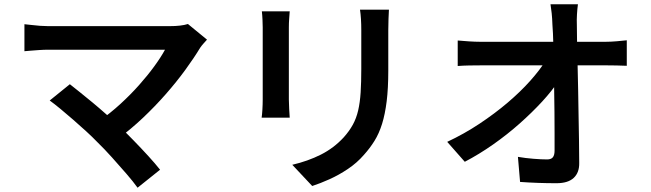

<svg xmlns="http://www.w3.org/2000/svg" viewBox="-20 -816 3040 896"><path d="M946 -631Q937 -621 928.5 -611.5Q920 -602 914 -593Q885 -545 844.5 -489.5Q804 -434 754 -377Q704 -320 647.5 -266.5Q591 -213 531 -169L442 -251Q494 -287 541.5 -330.5Q589 -374 629 -419Q669 -464 700 -506.5Q731 -549 750 -584Q731 -584 696.5 -584Q662 -584 616.5 -584Q571 -584 521 -584Q471 -584 421.5 -584Q372 -584 328.5 -584Q285 -584 252.5 -584Q220 -584 205 -584Q185 -584 163.5 -582.5Q142 -581 123 -579.5Q104 -578 94 -577V-703Q107 -702 126.5 -699.5Q146 -697 167 -695.5Q188 -694 205 -694Q218 -694 249.5 -694Q281 -694 325 -694Q369 -694 420 -694Q471 -694 523 -694Q575 -694 623.5 -694Q672 -694 710.5 -694Q749 -694 771 -694Q826 -694 857 -704ZM434 -153Q412 -176 383 -202.5Q354 -229 322.5 -256.5Q291 -284 262.5 -307.5Q234 -331 212 -347L306 -423Q325 -408 352.5 -386Q380 -364 412 -337.5Q444 -311 476 -282.5Q508 -254 537 -227Q569 -196 604.5 -159.5Q640 -123 672 -88Q704 -53 727 -24L622 60Q602 32 570 -5Q538 -42 502.5 -81.5Q467 -121 434 -153Z M1795 -771Q1794 -751 1793 -727Q1792 -703 1792 -675Q1792 -651 1792 -615.5Q1792 -580 1792 -545Q1792 -510 1792 -487Q1792 -404 1784.5 -343.5Q1777 -283 1763 -238Q1749 -193 1727.5 -158.5Q1706 -124 1678 -93Q1646 -56 1603.5 -27.5Q1561 1 1517.5 20.5Q1474 40 1437 52L1344 -47Q1417 -64 1477.5 -94.5Q1538 -125 1584 -175Q1610 -204 1626.5 -234Q1643 -264 1651.5 -301Q1660 -338 1663 -385Q1666 -432 1666 -494Q1666 -518 1666 -552.5Q1666 -587 1666 -620.5Q1666 -654 1666 -675Q1666 -703 1664.5 -727Q1663 -751 1660 -771ZM1332 -763Q1331 -746 1329.5 -728Q1328 -710 1328 -688Q1328 -678 1328 -653Q1328 -628 1328 -594.5Q1328 -561 1328 -524Q1328 -487 1328 -452.5Q1328 -418 1328 -391Q1328 -364 1328 -351Q1328 -332 1329.5 -308Q1331 -284 1332 -267H1201Q1203 -280 1204.5 -304.5Q1206 -329 1206 -352Q1206 -365 1206 -391.5Q1206 -418 1206 -453Q1206 -488 1206 -524.5Q1206 -561 1206 -594.5Q1206 -628 1206 -653Q1206 -678 1206 -688Q1206 -701 1205 -723.5Q1204 -746 1202 -763Z M2677 -796Q2674 -774 2672.5 -748.5Q2671 -723 2672 -700Q2672 -662 2673 -614Q2674 -566 2675.5 -510.5Q2677 -455 2678 -396Q2679 -337 2680 -277.5Q2681 -218 2682 -162Q2683 -106 2683 -56Q2684 -11 2657.5 14Q2631 39 2577 39Q2534 39 2491.5 37.5Q2449 36 2407 33L2397 -84Q2432 -78 2469.5 -75Q2507 -72 2533 -72Q2552 -72 2560 -82Q2568 -92 2568 -113Q2568 -148 2568 -194Q2568 -240 2567.5 -293.5Q2567 -347 2566 -402.5Q2565 -458 2564 -512Q2563 -566 2562 -614Q2561 -662 2558 -700Q2557 -731 2554.5 -754.5Q2552 -778 2549 -796ZM2116 -627Q2138 -625 2167.5 -623Q2197 -621 2221 -621Q2235 -621 2271 -621Q2307 -621 2357 -621Q2407 -621 2463.5 -621Q2520 -621 2576 -621Q2632 -621 2680.5 -621Q2729 -621 2762.5 -621Q2796 -621 2807 -621Q2830 -621 2859 -623.5Q2888 -626 2905 -628V-509Q2883 -510 2857.5 -510.5Q2832 -511 2812 -511Q2803 -511 2769.5 -511Q2736 -511 2686.5 -511Q2637 -511 2580 -511Q2523 -511 2465 -511Q2407 -511 2356 -511Q2305 -511 2270 -511Q2235 -511 2224 -511Q2198 -511 2170 -510.5Q2142 -510 2116 -508ZM2067 -154Q2146 -191 2217.5 -238.5Q2289 -286 2349 -337Q2409 -388 2454.5 -439Q2500 -490 2527 -534H2585L2586 -438Q2557 -393 2510 -342Q2463 -291 2405 -239.5Q2347 -188 2281.5 -142Q2216 -96 2149 -61Z"/></svg>

Font: Noto Sans KR SemiBold
Style: Regular
Weight: 600
Designer: Ryoko NISHIZUKA  (kana, bopomofo & ideographs); Paul D. Hunt (Latin, Greek & Cyrillic); Sandoll Communications , Soo-you
Foundry: Adobe
Version: Version 2.004-H2;hotconv 1.0.118;makeotfexe 2.5.65603